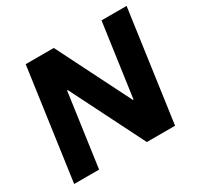

<svg xmlns="http://www.w3.org/2000/svg" viewBox="-150 -875 1078 1050"><g transform="rotate(-30 389.0 -350.0)"><path d="M768.1 -700 670.1 0H491.7L259.2 -462.6H255.2L190.3 0H32.9L130.9 -700H308.3L540.9 -237.4H544.9L609.8 -700Z"/></g></svg>

Font: Pathway Extreme 8pt Thin 12pt
Style: Italic
Weight: 100
Italic angle: -8°
Version: Version 1.001;gftools[0.9.26]